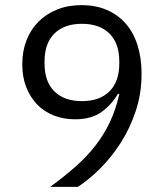

<svg xmlns="http://www.w3.org/2000/svg" viewBox="-20 -730 640 750"><path d="M533 -442Q533 -364 510 -295.5Q487 -227 450.5 -170.5Q414 -114 370 -70.5Q326 -27 284 0H176Q232 -41 276 -80Q320 -119 353 -161.5Q386 -204 409 -252.5Q432 -301 446 -362L441 -364Q416 -321 376.5 -292.5Q337 -264 273 -264Q228 -264 190 -279Q152 -294 125 -322Q98 -350 82.5 -389.5Q67 -429 67 -479Q67 -530 83.5 -572.5Q100 -615 130.5 -645.5Q161 -676 203.5 -693Q246 -710 299 -710Q353 -710 396.5 -691.5Q440 -673 470.5 -638.5Q501 -604 517 -554Q533 -504 533 -442ZM300 -335Q369 -335 407.5 -373Q446 -411 446 -482V-490Q446 -561 407.5 -599Q369 -637 300 -637Q231 -637 192.5 -599Q154 -561 154 -490V-482Q154 -411 192.5 -373Q231 -335 300 -335Z"/></svg>

Font: IBM Plex Sans Thai Looped
Style: Regular
Weight: 400
Designer: Mike Abbink, Paul van der Laan, Pieter van Rosmalen, Ben Mitchell, Mark Frömberg
Foundry: Bold Monday
Version: Version 1.1